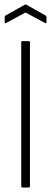

<svg xmlns="http://www.w3.org/2000/svg" viewBox="-20 -839 228 859"><path d="M79 0Q75 0 75 -6V-649Q75 -655 79 -655H108Q114 -655 114 -649V-6Q114 0 108 0ZM7 -736Q1 -733 1 -738V-762Q1 -767 4 -769L91 -818Q94 -820 98 -818L185 -769Q188 -767 188 -762V-738Q188 -733 182 -736L94 -783Z"/></svg>

Font: Sofia Sans Condensed ExtraLight
Style: Regular
Weight: 250
Version: Version 4.100